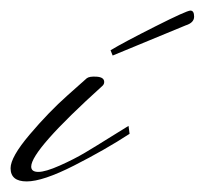

<svg xmlns="http://www.w3.org/2000/svg" viewBox="-87 -318 387 363"><path d="M264 -270 126 -213 122 -223Q147 -238 206.5 -268Q266 -298 273 -298Q280 -298 280 -286.5Q280 -275 264 -270ZM107 -156Q-28 -34 -28 -3Q-28 7 -14.5 7Q-1 7 26 -5Q53 -17 74 -29.5Q95 -42 124.5 -60.5Q154 -79 156 -80L158 -65Q112 -35 53 -5Q-6 25 -36.5 25Q-67 25 -67 0Q-67 -21 -31 -63.5Q5 -106 41 -138L77 -170Q82 -174 96 -173Q110 -172 110 -163Q110 -159 107 -156Z"/></svg>

Font: Monsieur La Doulaise
Style: Regular
Weight: 400
Designer: Alejandro Paul
Foundry: Alejandro Paul
Version: Version 1.000